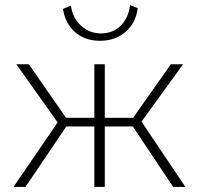

<svg xmlns="http://www.w3.org/2000/svg" viewBox="-20 -733 781 753"><path d="M372 -573Q314 -573 275 -606.5Q236 -640 227 -698L258 -711Q265 -662 298 -632Q331 -602 376 -602Q422 -602 453 -632Q484 -662 490 -713L520 -701Q513 -643 472.5 -608Q432 -573 372 -573ZM33 0 206 -253 44 -481H93L239 -271H350V-481H391V-271H502L650 -481H698L535 -256L707 0H659L501 -237H391V0H350V-237H240L80 0Z"/></svg>

Font: Cantarell Light
Style: Regular
Weight: 300
Designer: Dave Crossland, Nikolaus Waxweiler, Florian Fecher, Jacques Le Bailly, Eben Sorkin, Alexei Vanyashin, Alexios Zavras, Em
Version: Version 0.303